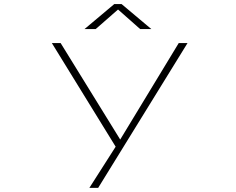

<svg xmlns="http://www.w3.org/2000/svg" viewBox="-20 -708 1140 928"><path d="M412 200 539 1 230.5 -500H273L561 -33.5L844 -500H886.5L454.5 200ZM388.5 -567.5 532.5 -688.5H567.5L711.5 -567.5H657.5L550.5 -662L442.5 -567.5Z"/></svg>

Font: Trispace Expanded Thin
Style: Regular
Weight: 100
Width: 7
Designer: Tyler Finck
Foundry: Etcetera Type Company
Version: Version 1.210; ttfautohint (v1.8.3)